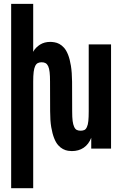

<svg xmlns="http://www.w3.org/2000/svg" viewBox="-20 -780 642 1008"><path d="M38.6 -759.8H154.3V-507.8Q160.2 -520 170.2 -529.8Q180.2 -539.6 190.4 -545.9Q213.4 -560.1 243.7 -560.1Q252.4 -560.1 265.4 -558.1Q278.3 -556.2 291.5 -549.3Q304.2 -542.5 316.2 -529.3Q328.1 -516.1 337.4 -492.7Q346.7 -469.2 352.3 -434.6Q357.9 -399.9 358.4 -351.1L358.9 -195.8Q358.9 -163.6 361.3 -144.8Q363.8 -126 369.1 -114.7Q374.5 -102.1 383.1 -97.9Q391.6 -93.8 403.3 -93.8Q414.1 -93.8 422.6 -97.4Q431.2 -101.1 436.5 -113.8Q441.9 -125 443.8 -144.8Q445.8 -164.6 445.8 -195.8V-546.9H563V0H459V-56.6Q445.3 -22 419.2 -4.4Q393.1 13.2 356.9 13.2Q349.6 13.2 337.2 11.5Q324.7 9.8 310.5 2.4Q297.4 -4.4 285.4 -17.8Q273.4 -31.2 264.2 -54.7Q254.9 -78.1 249 -112.5Q243.2 -147 243.2 -195.8L242.7 -351.1Q242.7 -381.8 240.5 -401.4Q238.3 -420.9 232.9 -432.6Q227.5 -443.8 219.2 -448.5Q210.9 -453.1 198.7 -453.1Q186.5 -453.1 178.2 -448.7Q169.9 -444.3 164.6 -433.1Q159.2 -421.9 156.7 -402.1Q154.3 -382.3 154.3 -351.1V208H38.6Z"/></svg>

Font: Hack
Style: Bold
Weight: 700
Monospace: yes
Designer: Christopher Simpkins
Foundry: Christopher Simpkins
Version: Version 2.017